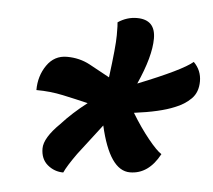

<svg xmlns="http://www.w3.org/2000/svg" viewBox="-39 -743 572 515"><g transform="rotate(5 246.5 -486.0)"><path d="M327 -287Q272 -287 245 -406L182 -324Q157 -289 149 -271Q125 -271 106.5 -286.5Q88 -302 88 -330.5Q88 -359 130 -400Q159 -432 198 -462Q165 -470 130 -477.5Q95 -485 58 -485Q58 -523 78 -552Q98 -581 132 -581Q166 -581 194 -566L249 -536Q260 -620 260 -650Q260 -680 259 -685Q283 -701 310 -701Q360 -701 360 -650Q360 -602 326 -526Q444 -573 472 -597Q493 -576 493 -546.5Q493 -517 475.5 -499.5Q458 -482 432 -472Q394 -456 324 -447Q347 -409 370.5 -380Q394 -351 407 -343Q377 -287 327 -287Z"/></g></svg>

Font: Sansita One
Style: Regular
Weight: 400
Version: Version 1.002